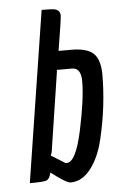

<svg xmlns="http://www.w3.org/2000/svg" viewBox="-53 -759 491 808"><g transform="rotate(-5 192.5 -355.0)"><path d="M210 -544H264Q331 -544 358 -517.5Q385 -491 385 -428Q385 -365 377 -296.5Q369 -228 351.5 -155Q334 -82 297.5 -35Q261 12 212 12Q195 12 131 -37Q125 -10 111.5 -5Q98 0 41 0L154 -722Q190 -722 203 -720.5Q216 -719 224 -712Q232 -705 232 -691Q232 -677 210 -544ZM195 -465Q195 -464 196 -461L144 -122L139 -108L197 -72Q199 -71 203 -71Q242 -71 270 -202Q298 -333 298 -408Q298 -465 260 -465Z"/></g></svg>

Font: Economica
Style: Bold Italic
Weight: 700
Designer: Vicente Lamonaca
Foundry: Vicente Lamonaca
Version: Version 1.100